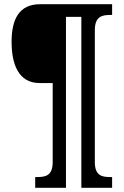

<svg xmlns="http://www.w3.org/2000/svg" viewBox="-20 -780 586 911"><path d="M147 111H293V-700H366V111H512V60H501C462 60 430 52 430 -11V-637C430 -700 462 -709 501 -709H512V-760H170C71 -760 35 -689 35 -582C35 -478 66 -386 168 -386H230V-11C230 52 198 60 158 60H147Z"/></svg>

Font: Noto Serif Devanagari Condensed
Style: Bold
Weight: 700
Width: 3
Designer: Universal Thirst, Indian Type Foundry and the Monotype Design Team
Foundry: Monotype Imaging Inc.
Version: Version 2.004